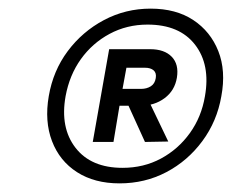

<svg xmlns="http://www.w3.org/2000/svg" viewBox="-20 -732 537 445"><path d="M257 -307Q199 -307 158.5 -333Q118 -359 100.5 -405Q83 -451 93 -509Q103 -568 137 -613.5Q171 -659 221 -685.5Q271 -712 329 -712Q388 -712 428 -685.5Q468 -659 486 -613.5Q504 -568 493 -509Q483 -451 449 -405Q415 -359 365.5 -333Q316 -307 257 -307ZM316 -403 271 -502H323L370 -404ZM264 -343Q313 -343 353 -364.5Q393 -386 420 -423.5Q447 -461 455 -509Q468 -582 432 -628.5Q396 -675 322 -675Q274 -675 234 -653.5Q194 -632 167.5 -595Q141 -558 132 -509Q119 -436 155 -389.5Q191 -343 264 -343ZM195 -403 233 -618H328Q361 -618 378 -600.5Q395 -583 390 -552Q385 -522 361.5 -504.5Q338 -487 306 -487H257L243 -403ZM264 -526H307Q320 -526 329.5 -532Q339 -538 341 -551Q343 -563 336 -569Q329 -575 316 -575H273Z"/></svg>

Font: DM Sans 36pt
Style: Italic
Weight: 400
Italic angle: -10°
Designer: Colophon Foundry, Jonny Pinhorn
Foundry: Colophon Foundry
Version: Version 4.004;gftools[0.9.30]